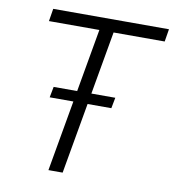

<svg xmlns="http://www.w3.org/2000/svg" viewBox="-78 -755 749 825"><g transform="rotate(10 296.5 -343.0)"><path d="M188 0 299 -631H79L88 -686H593L584 -631H361L250 0ZM139 -309 148 -356H417L408 -309Z"/></g></svg>

Font: Archivo SemiCondensed ExtraLight
Style: Italic
Weight: 250
Width: 4
Italic angle: -10°
Designer: Hector Gatti
Foundry: Omnibus-Type
Version: Version 2.001